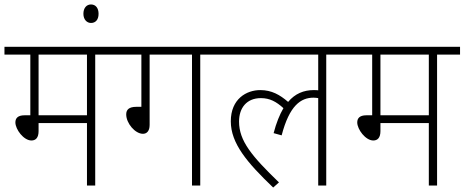

<svg xmlns="http://www.w3.org/2000/svg" viewBox="-20 -832 2083 861"><path d="M407 -587H510V-622H0V-587H116V-315H90C59 -315 49 -301 49 -283C49 -252 86 -202 121 -202C140 -202 153 -214 153 -244V-280H370V0H407ZM370 -587V-315H153V-587Z M354 -770C354 -744 370 -729 388 -729C408 -729 422 -743 422 -770C422 -796 409 -812 388 -812C368 -812 354 -796 354 -770Z M651 -587H841V0H878V-587H981V-622H496V-587H614V-353H592C558 -353 546 -340 546 -319C546 -279 586 -232 621 -232C638 -232 651 -244 651 -272Z M967 -587H1407V-427C1401 -428 1394 -428 1387 -428C1342 -428 1303 -412 1272 -375C1235 -407 1198 -428 1147 -428C1086 -428 1015 -389 1015 -288C1015 -189 1088 -103 1205 9L1231 -14C1109 -132 1052 -200 1052 -287C1052 -348 1086 -392 1150 -392C1190 -392 1219 -376 1251 -347C1234 -318 1219 -281 1207 -235L1243 -225C1278 -359 1329 -394 1386 -394C1394 -394 1401 -393 1407 -392V0H1443V-587H1546V-622H967Z M1940 -587H2043V-622H1533V-587H1649V-315H1623C1592 -315 1582 -301 1582 -283C1582 -252 1619 -202 1654 -202C1673 -202 1686 -214 1686 -244V-280H1903V0H1940ZM1903 -587V-315H1686V-587Z"/></svg>

Font: Noto Sans SemiCondensed ExtraLight
Style: Italic
Weight: 200
Width: 4
Italic angle: -12°
Designer: Monotype Design Team
Foundry: Monotype Imaging Inc.
Version: Version 2.013